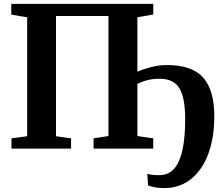

<svg xmlns="http://www.w3.org/2000/svg" viewBox="-20 -763 1146 986"><path d="M38 -743H767V-688.5L685.5 -674.5V-394.5Q709 -406 752.5 -417.5Q796 -429 837 -429Q967 -429 1023.8 -364.2Q1080.5 -299.5 1080.5 -166Q1080.5 -55.5 1049.5 27.5Q1018.5 110.5 960.5 156.8Q902.5 203 822 203Q794 203 772.2 198.2Q750.5 193.5 740.5 189.5L736.5 129.5Q743.5 132 757.5 134.2Q771.5 136.5 798.5 136.5Q867.5 136.5 899.2 63.5Q931 -9.5 931 -152Q931 -259 901.8 -308.8Q872.5 -358.5 800 -358.5Q763 -358.5 734.5 -350.8Q706 -343 685.5 -332V-64.5L767 -52.5V0H460.5V-52.5L537 -64.5V-681H267.5V-63.5L345 -52.5V0H39V-52.5L119.5 -63.5V-674L38 -688Z"/></svg>

Font: Merriweather Text Regular
Style: Bold
Weight: 700
Designer: Eben Sorkin
Foundry: Eben Sorkin
Version: Version 2.100; ttfautohint (v1.7.19-72a1) -l 8 -r 50 -G 200 